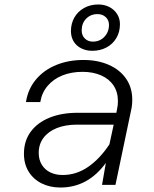

<svg xmlns="http://www.w3.org/2000/svg" viewBox="-20 -826 690 858"><path d="M453 -98Q373 12 250 12Q203 12 166 -6.5Q129 -25 108 -59Q87 -93 87 -139Q87 -196 117 -237Q147 -278 201 -300Q255 -322 327 -322H500L503 -338Q507 -355 507 -374Q507 -415 487 -444.5Q467 -474 431 -489.5Q395 -505 349 -505Q299 -505 259 -489Q219 -473 193 -442.5Q167 -412 160 -370H96Q105 -428 140.5 -470.5Q176 -513 231 -535.5Q286 -558 353 -558Q416 -558 465.5 -536.5Q515 -515 543 -475Q571 -435 571 -381Q571 -354 566 -334L496 0H436ZM260 -44Q321 -44 373.5 -80Q426 -116 469 -181L488 -269H324Q272 -269 233.5 -253.5Q195 -238 174 -209.5Q153 -181 153 -143Q153 -112 167 -89.5Q181 -67 205 -55.5Q229 -44 260 -44ZM297 -687Q297 -721 312.5 -748Q328 -775 356 -790.5Q384 -806 419 -806Q447 -806 469 -794.5Q491 -783 503.5 -763Q516 -743 516 -718Q516 -683 500 -656Q484 -629 456 -614Q428 -599 392 -599Q365 -599 343 -610Q321 -621 309 -641Q297 -661 297 -687ZM395 -640Q426 -640 446.5 -661.5Q467 -683 467 -715Q467 -736 452.5 -749.5Q438 -763 416 -763Q385 -763 365 -742.5Q345 -722 345 -690Q345 -668 359 -654Q373 -640 395 -640Z"/></svg>

Font: Azeret Mono Light
Style: Italic
Weight: 300
Italic angle: -12°
Designer: Martin Vácha
Foundry: Displaay
Version: Version 1.000; Glyphs 3.0.3, build 3074